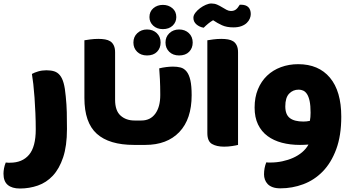

<svg xmlns="http://www.w3.org/2000/svg" viewBox="-128 -831 2022 1101"><path d="M-95 101Q-87 102 -81.5 102Q-76 102 -70 102Q0 102 38.5 56.5Q77 11 77 -89Q77 -135 75 -182Q73 -229 70 -271.5Q67 -314 63 -349Q59 -384 55 -407Q69 -415 91 -421.5Q113 -428 138 -428Q164 -428 183 -422Q202 -416 215.5 -399.5Q229 -383 237 -354Q245 -325 249 -279Q254 -231 255 -187.5Q256 -144 256 -91Q256 6 234 71.5Q212 137 175 176.5Q138 216 89 233Q40 250 -14 250Q-59 250 -83.5 229.5Q-108 209 -108 165Q-108 151 -105 134.5Q-102 118 -95 101Z M532 -259Q532 -196 563.5 -168Q595 -140 643 -140H684Q704 -117 704 -68Q704 -48 697 -28.5Q690 -9 682 0H641Q498 0 427 -64Q356 -128 356 -269V-600Q367 -602 390 -605Q413 -608 436 -608Q457 -608 474.5 -605Q492 -602 504.5 -594Q517 -586 524.5 -570.5Q532 -555 532 -531Z M683 -140Q734 -140 762.5 -179Q791 -218 791 -286Q791 -337 789 -376Q787 -415 785 -439Q805 -444 826 -446.5Q847 -449 864 -449Q888 -449 907.5 -444Q927 -439 941.5 -421.5Q956 -404 963.5 -371.5Q971 -339 971 -285Q971 -148 900.5 -74Q830 0 705 0H665Q646 -13 634 -37Q622 -61 622 -90Q622 -116 629 -140ZM899 -513Q864 -513 842.5 -534Q821 -555 821 -587Q821 -620 843.5 -641Q866 -662 899 -662Q933 -662 955 -641Q977 -620 977 -587Q977 -555 956.5 -534Q936 -513 899 -513ZM715 -513Q680 -513 658.5 -534Q637 -555 637 -587Q637 -620 659.5 -641Q682 -662 715 -662Q749 -662 771 -641Q793 -620 793 -587Q793 -555 772.5 -534Q752 -513 715 -513ZM806 -664Q772 -664 750.5 -684Q729 -704 729 -733Q729 -765 751.5 -784Q774 -803 806 -803Q838 -803 860.5 -784Q883 -765 883 -733Q883 -704 862 -684Q841 -664 806 -664Z M1196 -768Q1213 -768 1224 -776Q1235 -784 1247 -804H1253Q1282 -804 1296 -790Q1310 -776 1310 -750Q1310 -738 1304.5 -724.5Q1299 -711 1287 -699.5Q1275 -688 1256 -681Q1237 -674 1210 -674Q1172 -674 1145.5 -686Q1119 -698 1094 -715Q1080 -707 1066.5 -696Q1053 -685 1040 -672Q1016 -676 998.5 -691Q981 -706 981 -729Q981 -743 992 -757.5Q1003 -772 1019 -784Q1035 -796 1052.5 -803.5Q1070 -811 1084 -811Q1102 -811 1117 -804.5Q1132 -798 1145.5 -789.5Q1159 -781 1171.5 -774.5Q1184 -768 1196 -768Z M1237 0Q1226 3 1203 6.5Q1180 10 1157 10Q1114 10 1087.5 -5.5Q1061 -21 1061 -68V-600Q1072 -602 1095 -605Q1118 -608 1141 -608Q1162 -608 1179.5 -605Q1197 -602 1209.5 -594Q1222 -586 1229.5 -570.5Q1237 -555 1237 -531Z M1480 249Q1454 249 1436 242.5Q1418 236 1407 224.5Q1396 213 1391 198.5Q1386 184 1386 169Q1386 132 1399 100Q1405 101 1411 101Q1417 101 1423 101Q1457 101 1490.5 94Q1524 87 1553 74Q1582 61 1604.5 42Q1627 23 1641 -2Q1627 -1 1613.5 -0.5Q1600 0 1592 0Q1536 0 1488.5 -12.5Q1441 -25 1406 -51Q1371 -77 1351.5 -117.5Q1332 -158 1332 -214Q1332 -273 1351 -319Q1370 -365 1403.5 -397Q1437 -429 1483 -446Q1529 -463 1582 -463Q1699 -463 1764 -385.5Q1829 -308 1829 -162Q1829 -53 1800 25Q1771 103 1722.5 152.5Q1674 202 1611 225.5Q1548 249 1480 249ZM1649 -138Q1651 -148 1652 -160Q1653 -172 1653 -185Q1653 -226 1647.5 -251.5Q1642 -277 1632.5 -291.5Q1623 -306 1610.5 -311.5Q1598 -317 1585 -317Q1552 -317 1530 -294Q1508 -271 1508 -221Q1508 -174 1534 -154Q1560 -134 1612 -134Q1623 -134 1630 -135Q1637 -136 1649 -138Z"/></svg>

Font: Baloo Bhaijaan
Style: Regular
Weight: 400
Designer: Devika Bhansali and Ek Type
Foundry: Ek Type
Version: Version 1.443;PS 1.000;hotconv 16.6.51;makeotf.lib2.5.65220;